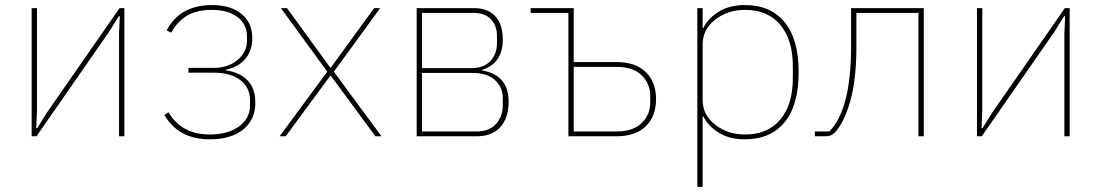

<svg xmlns="http://www.w3.org/2000/svg" viewBox="-20 -538 4348 758"><path d="M105 0V-506H126V-101L123 -32H127L165 -93L452 -506H471V0H450V-405L453 -474H449L411 -413L124 0Z M808 12Q685 12 629 -84L645 -95Q697 -7 808 -7Q879 -7 923 -38.5Q967 -70 967 -121V-142Q967 -193 928.5 -222Q890 -251 825 -251H724V-270H824Q880 -270 917.5 -301Q955 -332 955 -377V-395Q955 -442 917.5 -470.5Q880 -499 817 -499Q757 -499 719 -476.5Q681 -454 656 -409L638 -418Q690 -518 817 -518Q891 -518 933.5 -483Q976 -448 976 -388Q976 -337 947.5 -304.5Q919 -272 872 -263V-260Q926 -253 957 -221Q988 -189 988 -133Q988 -66 940.5 -27Q893 12 808 12Z M1108 0H1084L1272 -255L1089 -506H1113L1284 -271H1286L1457 -506H1481L1298 -255L1486 0H1462L1286 -239H1284Z M1625 0V-506H1851Q1905 -506 1935 -474.5Q1965 -443 1965 -382Q1965 -288 1883 -262V-260Q1988 -242 1988 -137Q1988 -73 1955.5 -36.5Q1923 0 1862 0ZM1646 -19H1862Q1912 -19 1938.5 -49Q1965 -79 1965 -122V-152Q1965 -193 1934.5 -221.5Q1904 -250 1846 -250H1646ZM1646 -269H1841Q1890 -269 1916 -297Q1942 -325 1942 -367V-397Q1942 -436 1918.5 -461.5Q1895 -487 1851 -487H1646Z M2224 0V-487H2075V-506H2245V-293H2414Q2489 -293 2529.5 -253.5Q2570 -214 2570 -147Q2570 -79 2529.5 -39.5Q2489 0 2414 0ZM2245 -19H2414Q2479 -19 2513 -52Q2547 -85 2547 -133V-160Q2547 -208 2513 -241Q2479 -274 2414 -274H2245Z M2733 200V-506H2754V-428H2757Q2775 -465 2817 -491.5Q2859 -518 2921 -518Q3022 -518 3077.5 -450.5Q3133 -383 3133 -253Q3133 -123 3077.5 -55.5Q3022 12 2921 12Q2859 12 2817 -14.5Q2775 -41 2757 -78H2754V200ZM2921 -7Q3011 -7 3060.5 -66Q3110 -125 3110 -229V-277Q3110 -381 3060.5 -440Q3011 -499 2921 -499Q2853 -499 2803.5 -460.5Q2754 -422 2754 -363V-143Q2754 -84 2803.5 -45.5Q2853 -7 2921 -7Z M3197 0V-19H3254Q3340 -105 3340 -355V-506H3627V0H3606V-487H3361V-355Q3361 -222 3336 -136Q3311 -50 3274 -13Q3261 0 3240 0Z M3837 0V-506H3858V-101L3855 -32H3859L3897 -93L4184 -506H4203V0H4182V-405L4185 -474H4181L4143 -413L3856 0Z"/></svg>

Font: IBM Plex Sans Thin
Style: Regular
Weight: 100
Designer: Mike Abbink, Paul van der Laan, Pieter van Rosmalen
Foundry: Bold Monday
Version: Version 3.0